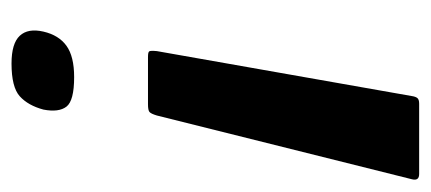

<svg xmlns="http://www.w3.org/2000/svg" viewBox="-222 -490 730 325"><g transform="rotate(90 142.5 -328.0)"><path d="M77 -214Q69 -214 67.5 -216Q66 -218 67 -229L143 -660Q144 -667 146.5 -670Q149 -673 156 -673H275Q287 -673 284 -661L176 -229Q173 -219 170 -216.5Q167 -214 157 -214ZM166 -37Q159 -11 143.5 3Q128 17 88 17Q54 17 41 3Q28 -11 34 -37Q40 -63 58 -76Q76 -89 111 -89Q151 -89 161 -76Q171 -63 166 -37Z"/></g></svg>

Font: Glory
Style: Bold Italic
Weight: 700
Italic angle: -12°
Version: Version 1.011